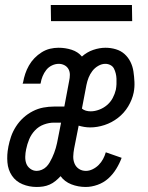

<svg xmlns="http://www.w3.org/2000/svg" viewBox="-20 -732 590 764"><path d="M126 12Q96 12 69.5 1Q43 -10 27.5 -33Q12 -56 9.5 -86Q7 -116 13 -146V-147Q17 -168 24 -188.5Q31 -209 43.5 -228.5Q56 -248 73 -263.5Q90 -279 110.5 -289.5Q131 -300 152.5 -304Q174 -308 195 -308H236L255 -409Q258 -422 258 -434.5Q258 -447 252.5 -457Q247 -467 236.5 -472.5Q226 -478 214 -478Q200 -478 186.5 -471.5Q173 -465 164 -453.5Q155 -442 149.5 -428.5Q144 -415 142 -402L141 -399H70L72 -405Q75 -422 80.5 -438.5Q86 -455 95 -471Q104 -487 117 -500.5Q130 -514 146 -524Q162 -534 179 -538Q196 -542 213 -542Q240 -542 265 -534Q290 -526 306 -507Q326 -525 351 -533.5Q376 -542 400 -542Q421 -542 441 -536Q461 -530 475.5 -517Q490 -504 499 -486Q508 -468 511 -447.5Q514 -427 515 -406Q516 -385 512 -364Q506 -335 490 -308.5Q474 -282 449.5 -263Q425 -244 396 -234.5Q367 -225 339 -225Q327 -225 315 -227Q303 -229 293 -232L275 -141Q272 -125 271.5 -110Q271 -95 276.5 -81.5Q282 -68 294 -60Q306 -52 322 -52Q335 -52 348.5 -58.5Q362 -65 372.5 -75.5Q383 -86 390 -99Q397 -112 401 -126L464 -104Q456 -82 442.5 -60Q429 -38 410.5 -21.5Q392 -5 368 3.5Q344 12 321 12Q291 12 264 1.5Q237 -9 221 -31Q212 -21 201 -12Q190 -3 177.5 2.5Q165 8 152 10Q139 12 126 12ZM341 -289Q357 -289 374.5 -295.5Q392 -302 406 -314Q420 -326 428.5 -342Q437 -358 441 -375Q443 -386 443.5 -397Q444 -408 443.5 -419Q443 -430 440.5 -440Q438 -450 433.5 -459Q429 -468 419.5 -473Q410 -478 399 -478Q385 -478 371 -470Q357 -462 347.5 -449.5Q338 -437 332.5 -423Q327 -409 324 -394L306 -300Q313 -294 322 -291.5Q331 -289 341 -289ZM126 -52Q136 -52 146.5 -56.5Q157 -61 164.5 -68.5Q172 -76 177.5 -85.5Q183 -95 187.5 -104.5Q192 -114 195.5 -123.5Q199 -133 202 -143Q205 -153 207 -163Q209 -173 211 -183L223 -244H194Q175 -244 154.5 -236.5Q134 -229 119 -213Q104 -197 96 -177.5Q88 -158 84 -138Q81 -124 80.5 -109Q80 -94 84.5 -81.5Q89 -69 100.5 -60.5Q112 -52 126 -52ZM506 -648H183L182 -712H505Z"/></svg>

Font: Lode Term
Style: Italic
Weight: 400
Italic angle: -11°
Monospace: yes
Designer: Belleve Invis
Foundry: Belleve Invis
Version: Version 29.2.0